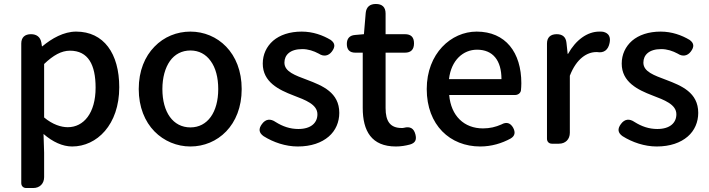

<svg xmlns="http://www.w3.org/2000/svg" viewBox="-20 -723 3568 966"><path d="M87 -164V198C87 213 97 223 112 223H144H147C180 223 202 201 202 168V45L199 -49C245 -9 295 14 343 14C467 14 580 -95 580 -284C580 -454 502 -564 363 -564C301 -564 241 -530 193 -490H191L188 -509C183 -537 164 -551 136 -551C105 -551 87 -535 87 -504ZM202 -333V-401C248 -445 289 -468 332 -468C424 -468 461 -397 461 -282C461 -154 401 -83 321 -83C288 -83 245 -96 202 -132V-266Z M757 -62C805 -13 870 14 938 14C1074 14 1196 -92 1196 -275C1196 -458 1074 -564 938 -564C870 -564 805 -538 757 -488C709 -439 678 -367 678 -275C678 -184 709 -111 757 -62ZM1040 -416C1065 -382 1078 -333 1078 -275C1078 -158 1024 -82 938 -82C851 -82 797 -158 797 -275C797 -333 811 -382 835 -416C859 -450 895 -469 938 -469C981 -469 1016 -450 1040 -416Z M1354 -518C1321 -489 1302 -449 1302 -403C1302 -310 1383 -271 1456 -243C1516 -220 1577 -198 1577 -148C1577 -106 1546 -74 1481 -74C1439 -74 1402 -87 1367 -109C1341 -127 1317 -125 1298 -99C1280 -75 1282 -55 1306 -38C1355 -7 1417 14 1478 14C1546 14 1598 -5 1634 -36C1669 -66 1687 -109 1687 -155C1687 -258 1602 -292 1526 -321C1465 -344 1411 -362 1411 -408C1411 -446 1439 -476 1501 -476C1530 -476 1558 -467 1584 -453C1608 -437 1633 -441 1650 -464C1667 -487 1667 -505 1644 -522C1604 -546 1554 -564 1498 -564C1437 -564 1388 -547 1354 -518Z M1920 -318V-458H1991H2017C2048 -458 2063 -474 2063 -505C2063 -536 2048 -551 2017 -551H1920V-655C1920 -687 1903 -703 1871 -703C1841 -703 1823 -688 1820 -658L1811 -551L1766 -547C1739 -545 1725 -529 1725 -502C1725 -473 1739 -458 1768 -458H1805V-180C1805 -64 1849 14 1972 14C1997 14 2021 10 2043 4C2070 -4 2077 -20 2070 -47C2062 -78 2043 -88 2012 -80C2008 -79 2005 -79 2001 -79C1943 -79 1920 -113 1920 -179Z M2507 -245H2571C2587 -245 2599 -255 2601 -268C2602 -279 2603 -291 2603 -304C2603 -459 2524 -564 2378 -564C2250 -564 2127 -454 2127 -275C2127 -93 2245 14 2396 14C2453 14 2505 -2 2549 -26C2571 -39 2574 -57 2562 -80C2548 -105 2528 -111 2503 -97C2474 -84 2444 -77 2410 -77C2315 -77 2249 -140 2240 -245H2418ZM2305 -325H2239C2250 -421 2311 -473 2380 -473C2460 -473 2503 -419 2503 -325H2371Z M2732 -275V-25C2732 -10 2742 0 2757 0H2789H2792C2825 0 2847 -22 2847 -55V-342C2881 -430 2935 -461 2980 -461C2981 -461 2983 -461 2984 -461C3019 -455 3040 -472 3047 -507C3053 -536 3044 -556 3015 -563C3009 -564 3003 -564 2995 -564C2935 -564 2877 -522 2838 -452H2836L2830 -508C2827 -537 2810 -551 2781 -551C2750 -551 2732 -535 2732 -504Z M3160 -518C3127 -489 3108 -449 3108 -403C3108 -310 3189 -271 3262 -243C3322 -220 3383 -198 3383 -148C3383 -106 3352 -74 3287 -74C3245 -74 3208 -87 3173 -109C3147 -127 3123 -125 3104 -99C3086 -75 3088 -55 3112 -38C3161 -7 3223 14 3284 14C3352 14 3404 -5 3440 -36C3475 -66 3493 -109 3493 -155C3493 -258 3408 -292 3332 -321C3271 -344 3217 -362 3217 -408C3217 -446 3245 -476 3307 -476C3336 -476 3364 -467 3390 -453C3414 -437 3439 -441 3456 -464C3473 -487 3473 -505 3450 -522C3410 -546 3360 -564 3304 -564C3243 -564 3194 -547 3160 -518Z"/></svg>

Font: GenSenRounded2 TW M
Style: Regular
Weight: 500
Version: Version 2.100;PS 2.1;hotconv 16.6.51;makeotf.lib2.5.65220 DE